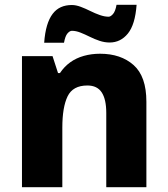

<svg xmlns="http://www.w3.org/2000/svg" viewBox="-20 -784 703 804"><path d="M399 -559Q486 -559 539.5 -511.5Q593 -464 593 -358V0H425V-311Q425 -368 406 -397Q387 -426 346 -426Q285 -426 263 -380.5Q241 -335 241 -250V0H72V-549H200L223 -478H231Q249 -505 274 -523Q299 -541 331 -550Q363 -559 399 -559ZM552 -764Q546 -681 515.5 -643.5Q485 -606 439 -606Q418 -606 397 -613Q376 -620 356 -630Q336 -640 317 -647.5Q298 -655 281 -655Q272 -655 262.5 -644Q253 -633 248 -605H165Q168 -647 177 -677Q186 -707 200.5 -726Q215 -745 235 -754Q255 -763 281 -763Q298 -763 318 -755.5Q338 -748 358 -738Q378 -728 398 -721Q418 -714 435 -714Q443 -714 453 -725Q463 -736 468 -764Z"/></svg>

Font: Noto Sans Thai ExtraBold
Style: Regular
Weight: 800
Version: Version 2.001